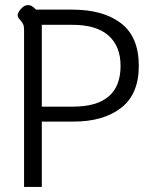

<svg xmlns="http://www.w3.org/2000/svg" viewBox="-20 -738 618 758"><path d="M75 -622Q75 -635 71 -643Q67 -651 59 -660Q48 -671 50 -682Q54 -694 65.5 -706Q77 -718 92 -718Q106 -718 122 -700H265Q388 -700 458 -646Q528 -592 528 -478Q528 -366 458 -312Q388 -258 271 -258H145V0H75ZM268 -317Q456 -317 456 -478Q456 -555 408.5 -597.5Q361 -640 266 -640H145V-317Z"/></svg>

Font: Niramit Light
Style: Regular
Weight: 300
Designer: Katatrad Aksorn Co.,Ltd.
Foundry: Cadson Demak Co.,Ltd.
Version: Version 1.000; ttfautohint (v1.6)